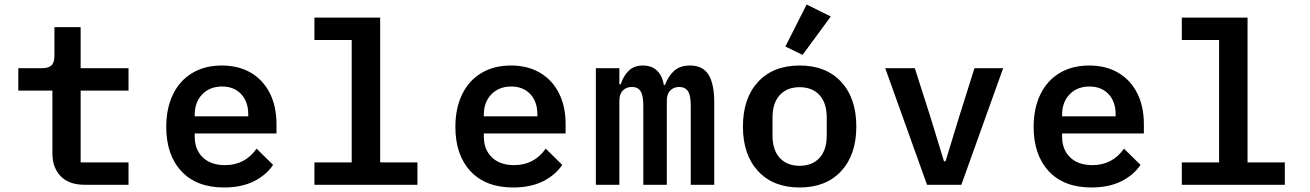

<svg xmlns="http://www.w3.org/2000/svg" viewBox="-20 -818 5800 850"><path d="M212 -139V-417H61V-516H164Q195 -516 208 -528.5Q221 -541 221 -572V-698H337V-516H549V-417H337V-99H549V0H355Q285 0 248.5 -38Q212 -76 212 -139Z M716 -256Q716 -339 746 -400.5Q776 -462 831.5 -495Q887 -528 962 -528Q1036 -528 1090.5 -496Q1145 -464 1174.5 -405.5Q1204 -347 1204 -269V-227H842V-213Q842 -156 877.5 -121.5Q913 -87 976 -87Q1065 -87 1116 -160L1189 -88Q1159 -43 1104 -15.5Q1049 12 972 12Q850 12 783 -60Q716 -132 716 -256ZM1079 -303V-312Q1079 -368 1047.5 -401.5Q1016 -435 963 -435Q909 -435 875.5 -400.5Q842 -366 842 -310V-303Z M1372 -99H1537V-641H1372V-740H1663V-99H1828V0H1372Z M1996 -256Q1996 -339 2026 -400.5Q2056 -462 2111.5 -495Q2167 -528 2242 -528Q2316 -528 2370.5 -496Q2425 -464 2454.5 -405.5Q2484 -347 2484 -269V-227H2122V-213Q2122 -156 2157.5 -121.5Q2193 -87 2256 -87Q2345 -87 2396 -160L2469 -88Q2439 -43 2384 -15.5Q2329 12 2252 12Q2130 12 2063 -60Q1996 -132 1996 -256ZM2359 -303V-312Q2359 -368 2327.5 -401.5Q2296 -435 2243 -435Q2189 -435 2155.5 -400.5Q2122 -366 2122 -310V-303Z M2618 0V-516H2722V-445H2728Q2741 -484 2764.5 -506Q2788 -528 2826 -528Q2865 -528 2888.5 -505.5Q2912 -483 2919 -442H2924Q2939 -482 2965 -505Q2991 -528 3035 -528Q3091 -528 3116.5 -487.5Q3142 -447 3142 -365V0H3038V-351Q3038 -396 3025.5 -414.5Q3013 -433 2987 -433Q2963 -433 2947.5 -417.5Q2932 -402 2932 -372V0H2828V-351Q2828 -395 2816 -414Q2804 -433 2778 -433Q2753 -433 2737.5 -417.5Q2722 -402 2722 -372V0Z M3269 -258Q3269 -383 3336 -455.5Q3403 -528 3520 -528Q3637 -528 3704 -455.5Q3771 -383 3771 -258Q3771 -133 3704 -60.5Q3637 12 3520 12Q3403 12 3336 -60.5Q3269 -133 3269 -258ZM3520 -84Q3576 -84 3608 -119Q3640 -154 3640 -218V-298Q3640 -362 3608 -397Q3576 -432 3520 -432Q3464 -432 3432 -397Q3400 -362 3400 -298V-218Q3400 -154 3432 -119Q3464 -84 3520 -84ZM3533 -575 3457 -612 3551 -798 3658 -745Z M4084 0 3899 -516H4030L4100 -297L4159 -104H4166L4225 -297L4294 -516H4421L4236 0Z M4556 -256Q4556 -339 4586 -400.5Q4616 -462 4671.5 -495Q4727 -528 4802 -528Q4876 -528 4930.5 -496Q4985 -464 5014.5 -405.5Q5044 -347 5044 -269V-227H4682V-213Q4682 -156 4717.5 -121.5Q4753 -87 4816 -87Q4905 -87 4956 -160L5029 -88Q4999 -43 4944 -15.5Q4889 12 4812 12Q4690 12 4623 -60Q4556 -132 4556 -256ZM4919 -303V-312Q4919 -368 4887.5 -401.5Q4856 -435 4803 -435Q4749 -435 4715.5 -400.5Q4682 -366 4682 -310V-303Z M5212 -99H5377V-641H5212V-740H5503V-99H5668V0H5212Z"/></svg>

Font: Writer SemiBold
Style: Regular
Weight: 600
Monospace: yes
Designer: Mike Abbink, Paul van der Laan, Pieter van Rosmalen
Foundry: Bold Monday
Version: Version 2.001 2020